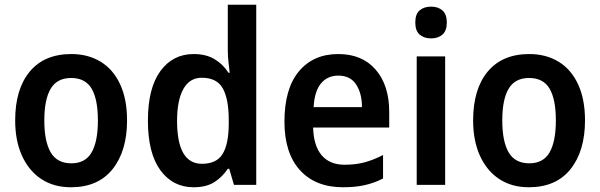

<svg xmlns="http://www.w3.org/2000/svg" viewBox="-20 -831 2532 810"><path d="M516 -323Q516 -194 455 -117.5Q394 -41 279 -41Q207 -41 154.5 -75.5Q102 -110 73 -173.5Q44 -237 44 -323Q44 -455 105.5 -529Q167 -603 281 -603Q351 -603 404 -571Q457 -539 486.5 -476Q516 -413 516 -323ZM167 -323Q167 -234 194 -188Q221 -142 281 -142Q340 -142 366.5 -188Q393 -234 393 -323Q393 -412 366.5 -457Q340 -502 280 -502Q221 -502 194 -457Q167 -412 167 -323Z M797 -41Q709 -41 656.5 -113Q604 -185 604 -322Q604 -459 656.5 -531Q709 -603 797 -603Q849 -603 885 -581.5Q921 -560 944 -524H949Q947 -543 944 -568.5Q941 -594 941 -617V-811H1061V-51H967L947 -119H941Q918 -84 884 -62.5Q850 -41 797 -41ZM832 -140Q893 -140 918.5 -180.5Q944 -221 945 -304V-325Q945 -413 920 -458Q895 -503 831 -503Q780 -503 753.5 -455.5Q727 -408 727 -321Q727 -140 832 -140Z M1407 -603Q1508 -603 1565 -537Q1622 -471 1622 -359V-293H1301Q1303 -216 1337 -176Q1371 -136 1434 -136Q1480 -136 1517.5 -146Q1555 -156 1596 -177V-78Q1559 -59 1519 -50Q1479 -41 1427 -41Q1311 -41 1245.5 -113Q1180 -185 1180 -318Q1180 -457 1241 -530Q1302 -603 1407 -603ZM1407 -512Q1362 -512 1334.5 -479.5Q1307 -447 1303 -379H1507Q1507 -437 1482.5 -474.5Q1458 -512 1407 -512Z M1799 -803Q1828 -803 1846.5 -787Q1865 -771 1865 -736Q1865 -701 1846.5 -685Q1828 -669 1799 -669Q1769 -669 1750.5 -685Q1732 -701 1732 -736Q1732 -772 1750.5 -787.5Q1769 -803 1799 -803ZM1858 -593V-51H1738V-593Z M2448 -323Q2448 -194 2387 -117.5Q2326 -41 2211 -41Q2139 -41 2086.5 -75.5Q2034 -110 2005 -173.5Q1976 -237 1976 -323Q1976 -455 2037.5 -529Q2099 -603 2213 -603Q2283 -603 2336 -571Q2389 -539 2418.5 -476Q2448 -413 2448 -323ZM2099 -323Q2099 -234 2126 -188Q2153 -142 2213 -142Q2272 -142 2298.5 -188Q2325 -234 2325 -323Q2325 -412 2298.5 -457Q2272 -502 2212 -502Q2153 -502 2126 -457Q2099 -412 2099 -323Z"/></svg>

Font: Noto Sans Tamil UI SemiCondensed SemiBold
Style: Regular
Weight: 600
Width: 4
Designer: Jelle Bosma - Monotype Design Team
Foundry: Monotype Imaging Inc.
Version: Version 2.004; ttfautohint (v1.8.4.7-5d5b)